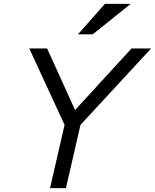

<svg xmlns="http://www.w3.org/2000/svg" viewBox="-20 -970 799 990"><path d="M238 0 313 -326 131 -720H223L380 -374H341L658 -720H759L395 -326L320 0ZM458 -793H382L521 -950H654Z"/></svg>

Font: Instrument Sans
Style: Italic
Weight: 400
Italic angle: -13°
Designer: Rodrigo Fuenzalida
Foundry: fragTYPE
Version: Version 1.000;gftools[0.9.28]